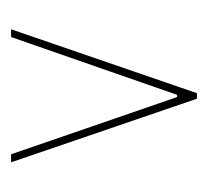

<svg xmlns="http://www.w3.org/2000/svg" viewBox="-34 -704 368 339"><g transform="rotate(90 149.5 -535.0)"><path d="M267.1 -371.1H252.9L151.9 -664.1H147.9L45.9 -371.1H32.2L145 -699.2H154.8Z"/></g></svg>

Font: Moniqa Narrow Heading
Style: Regular
Weight: 400
Width: 4
Designer: Rajesh Rajput
Foundry: Rajesh Rajput
Version: Version 1.000